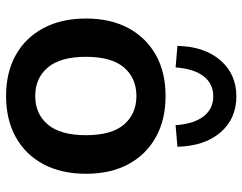

<svg xmlns="http://www.w3.org/2000/svg" viewBox="-103 -685 798 632"><g transform="rotate(90 296.0 -369.0)"><path d="M296 10Q218 10 161 -22Q104 -54 72.5 -113Q41 -172 41 -253Q41 -334 72.5 -392.5Q104 -451 161 -483Q218 -515 296 -515Q374 -515 431.5 -483Q489 -451 520.5 -392.5Q552 -334 552 -253Q552 -172 520.5 -113Q489 -54 431.5 -22Q374 10 296 10ZM296 -86Q355 -86 390 -127.5Q425 -169 425 -253Q425 -337 390 -378Q355 -419 296 -419Q237 -419 202 -378Q167 -337 167 -253Q167 -169 202 -127.5Q237 -86 296 -86ZM202 -548 131 -554Q133 -643 178.5 -695.5Q224 -748 297 -748Q371 -748 416 -695.5Q461 -643 463 -554L392 -548Q388 -607 363.5 -639.5Q339 -672 297 -672Q255 -672 230.5 -639.5Q206 -607 202 -548Z"/></g></svg>

Font: MulishBold
Style: Bold
Weight: 700
Designer: Vernon Adams
Foundry: Vernon Adams
Version: Version 3.602; ttfautohint (v1.8.3)